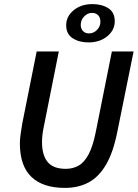

<svg xmlns="http://www.w3.org/2000/svg" viewBox="-20 -905 672 937"><path d="M297 12Q189 12 133 -42Q77 -96 77 -205Q77 -227 81 -253Q85 -279 89 -304L159 -654H267L194 -288Q185 -246 185 -211Q185 -148 212.5 -114.5Q240 -81 301 -81Q336 -81 364 -97Q392 -113 413 -153Q434 -193 448 -264L526 -654H632L553 -264Q533 -162 497.5 -101.5Q462 -41 412 -14.5Q362 12 297 12ZM412 -698Q366 -698 334.5 -718.5Q303 -739 303 -782Q303 -825 339.5 -855Q376 -885 431 -885Q477 -885 508.5 -865Q540 -845 540 -801Q540 -758 503.5 -728Q467 -698 412 -698ZM414 -742Q437 -742 453.5 -759Q470 -776 470 -799Q470 -819 459 -830.5Q448 -842 429 -842Q407 -842 390.5 -824.5Q374 -807 374 -784Q374 -765 385 -753.5Q396 -742 414 -742Z"/></svg>

Font: Source Sans 3 Semibold
Style: Italic
Weight: 600
Italic angle: -11°
Designer: Paul D. Hunt
Foundry: Adobe
Version: Version 3.052;hotconv 1.1.0;makeotfexe 2.6.0